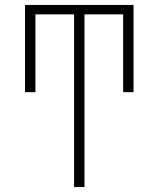

<svg xmlns="http://www.w3.org/2000/svg" viewBox="-20 -550 640 775"><path d="M279 205V-492H123V-178H81V-530H519V-178H477V-492H321V205Z"/></svg>

Font: Iosevka Curly Slab XLtEx
Style: Regular
Weight: 200
Width: 7
Monospace: yes
Designer: Belleve Invis
Foundry: Belleve Invis
Version: Version 11.1.0; ttfautohint (v1.8.3)